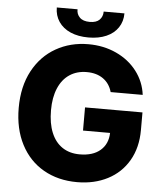

<svg xmlns="http://www.w3.org/2000/svg" viewBox="-60 -947 860 1008"><g transform="rotate(5 370.5 -443.0)"><path d="M384.8 -570.3Q333 -570.3 294.7 -544.9Q256.3 -519.5 235.6 -470.9Q214.8 -422.4 214.8 -354.5Q214.8 -285.6 234.9 -236.8Q254.9 -188 293 -162.4Q331.1 -136.7 384.8 -136.7Q454.6 -136.7 493.7 -170.7Q532.7 -204.6 534.2 -262.7H391.6V-384.8H694.3V-292Q694.3 -199.7 654.8 -131.3Q615.2 -63 544.7 -26.6Q474.1 9.8 383.8 9.8Q283.2 9.8 206.5 -34.2Q129.9 -78.1 87.4 -160.2Q44.9 -242.2 44.9 -352.5Q44.9 -465.3 89.1 -547.6Q133.3 -629.9 209.7 -673.3Q286.1 -716.8 380.9 -716.8Q461.4 -716.8 528.1 -686Q594.7 -655.3 636.7 -600.6Q678.7 -545.9 687.5 -476.6H518.6Q505.9 -521.5 471.2 -545.9Q436.5 -570.3 384.8 -570.3ZM377 -752Q322.8 -752 282.5 -769.5Q242.2 -787.1 220.2 -819.6Q198.2 -852.1 198.2 -894.5H307.6Q306.6 -869.1 324 -851.6Q341.3 -834 377 -834Q411.6 -834 428.5 -851.1Q445.3 -868.2 445.3 -894.5H554.7Q554.7 -852.1 533 -819.6Q511.2 -787.1 470.9 -769.5Q430.7 -752 377 -752Z"/></g></svg>

Font: Pretendard GOV ExtraBold
Style: Regular
Weight: 800
Designer: Base glyphs from Inter by Rasmus Andersson; Hangeul glyphs from Noto Sans CJK(Source Han Sans) by Jang Soo-young and Kan
Foundry: Kil Hyung-jin
Version: Version 1.309